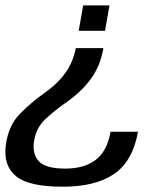

<svg xmlns="http://www.w3.org/2000/svg" viewBox="-33 -612 605 726"><path d="M358 -430H253.5Q243.5 -377.5 214.5 -336.8Q185.5 -296 133.5 -259Q88.5 -228 43.5 -182.8Q-1.5 -137.5 -11 -63Q-21 15 27.8 54.5Q76.5 94 204.5 94Q327 94 397.8 46.2Q468.5 -1.5 489 -114H385Q372.5 -41 329.2 -7.8Q286 25.5 214.5 25.5Q138.5 25.5 113.2 -2.8Q88 -31 96 -80Q104.5 -130 139 -162Q173.5 -194 212 -221Q268.5 -259 307 -308.8Q345.5 -358.5 358 -430ZM364 -495.5 381 -591.5H281.5L264.5 -495.5Z"/></svg>

Font: Anybody SemiExpanded
Style: Italic
Weight: 400
Width: 6
Italic angle: -10°
Version: Version 1.113;gftools[0.9.25]